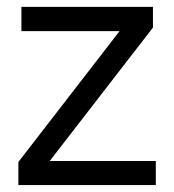

<svg xmlns="http://www.w3.org/2000/svg" viewBox="-20 -536 504 556"><path d="M33.2 0H431.2V-69.8H124L422.9 -456.1V-516.1H42V-445.8H326.2L33.2 -66.9Z"/></svg>

Font: Plexus Sans
Style: Regular
Weight: 400
Version: Version 2.001;PS 002.001;hotconv 1.0.70;makeotf.lib2.5.58329